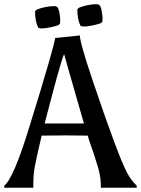

<svg xmlns="http://www.w3.org/2000/svg" viewBox="-38 -879 660 899"><path d="M373 -244Q335 -245 264.5 -245Q194 -245 157 -244Q130 -129 124 -94Q118 -59 118 -17V0H-18V-10Q25 -43 98 -280Q217 -664 220 -701L336 -713Q336 -679 397 -498.5Q458 -318 497 -214Q536 -110 556.5 -71Q577 -32 602 -10V0H434V-17Q434 -60 412 -124Q409 -135 400.5 -161Q392 -187 385.5 -204Q379 -221 373 -244ZM171 -301H355Q338 -358 303.5 -480Q269 -602 262 -626Q248 -592 209.5 -447Q171 -302 171 -301ZM230 -846Q237 -838 240.5 -817Q244 -796 244 -785Q244 -774 243 -768L235 -761Q199 -749 163 -746H151L141 -749Q126 -779 126 -827L136 -835Q172 -848 206 -850H222ZM428 -855Q435 -847 438.5 -825.5Q442 -804 442 -793.5Q442 -783 441 -777L433 -770Q397 -758 361 -755H349L339 -758Q324 -788 324 -836L334 -844Q370 -857 404 -859H420Z"/></svg>

Font: Asul
Style: Regular
Weight: 400
Version: Version 1.001